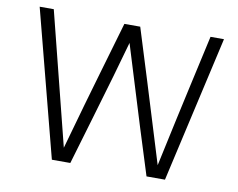

<svg xmlns="http://www.w3.org/2000/svg" viewBox="-75 -773 1078 871"><g transform="rotate(10 464.5 -337.0)"><path d="M300 0H215L40 -674H105L168 -424L259 -63Q326 -302 362 -424L432 -664H505L580 -423L692 -59Q747 -315 771 -422L827 -674H889L736 0H651L584 -213L470 -583Q432 -445 363 -213Z"/></g></svg>

Font: Hind Madurai Light
Style: Regular
Weight: 300
Designer: Jyotish Sonowal
Foundry: Indian Type Foundry
Version: Version 1.001;PS 1.0;hotconv 1.0.86;makeotf.lib2.5.63406; tt